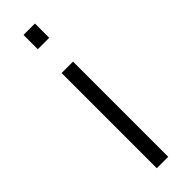

<svg xmlns="http://www.w3.org/2000/svg" viewBox="-242 -706 713 713"><g transform="rotate(-45 114.0 -350.0)"><path d="M84 0H144V-500H84ZM84 -625H144V-700H84Z"/></g></svg>

Font: TitilliumText22L
Style: 250 wt
Weight: 300
Designer: Campivisivi
Foundry: Campivisivi
Version: 1.000